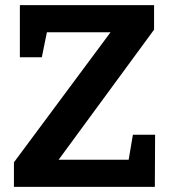

<svg xmlns="http://www.w3.org/2000/svg" viewBox="-20 -724 663 744"><path d="M34 0V-95L421 -616L436 -599H132L165 -615L142 -502H57V-704H577V-609L191 -83L186 -105H505L475 -84L495 -202H581L580 0Z"/></svg>

Font: Bitter Thin
Style: Bold
Weight: 700
Version: Version 3.021